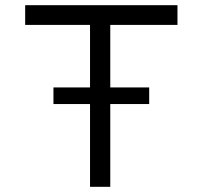

<svg xmlns="http://www.w3.org/2000/svg" viewBox="-20 -720 779 740"><path d="M186 -319V-383H555V-319ZM327 0V-624H77V-700H664V-624H405V0Z"/></svg>

Font: Lexend Peta Light
Style: Regular
Weight: 300
Version: Version 1.007